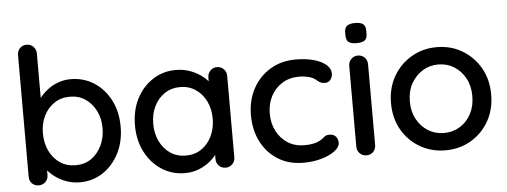

<svg xmlns="http://www.w3.org/2000/svg" viewBox="-49 -873 2683 1016"><g transform="rotate(-5 1292.0 -365.0)"><path d="M335 -538Q405 -538 459.5 -503Q514 -468 546 -406.5Q578 -345 578 -265Q578 -185 546 -123Q514 -61 460 -25.5Q406 10 338 10Q300 10 266 -2.5Q232 -15 206 -34.5Q180 -54 163.5 -76Q147 -98 143 -117L170 -130V-43Q170 -22 155.5 -7.5Q141 7 120 7Q98 7 84 -7Q70 -21 70 -43V-689Q70 -711 84 -725.5Q98 -740 120 -740Q141 -740 155.5 -725.5Q170 -711 170 -689V-408L154 -417Q157 -436 173 -456.5Q189 -477 213.5 -496Q238 -515 269.5 -526.5Q301 -538 335 -538ZM324 -446Q276 -446 240.5 -422Q205 -398 185 -357.5Q165 -317 165 -265Q165 -213 185 -171.5Q205 -130 240.5 -106Q276 -82 324 -82Q371 -82 406 -106Q441 -130 461.5 -172Q482 -214 482 -265Q482 -317 461.5 -357.5Q441 -398 406 -422Q371 -446 324 -446Z M1113 -534Q1134 -534 1148.5 -519.5Q1163 -505 1163 -483V-51Q1163 -29 1148.5 -14.5Q1134 0 1113 0Q1091 0 1077 -14.5Q1063 -29 1063 -51V-123L1083 -120Q1083 -102 1068.5 -80Q1054 -58 1029 -37.5Q1004 -17 970 -3.5Q936 10 897 10Q828 10 773 -25.5Q718 -61 686 -123Q654 -185 654 -264Q654 -345 686 -406.5Q718 -468 772.5 -503Q827 -538 894 -538Q937 -538 973.5 -524Q1010 -510 1037 -488Q1064 -466 1079 -441.5Q1094 -417 1094 -395L1063 -392V-483Q1063 -504 1077 -519Q1091 -534 1113 -534ZM909 -82Q956 -82 991.5 -106Q1027 -130 1047 -171.5Q1067 -213 1067 -264Q1067 -316 1047 -357Q1027 -398 991.5 -422Q956 -446 909 -446Q863 -446 827 -422Q791 -398 771 -357Q751 -316 751 -264Q751 -213 771 -171.5Q791 -130 826.5 -106Q862 -82 909 -82Z M1531 -538Q1585 -538 1626.5 -526.5Q1668 -515 1692 -494.5Q1716 -474 1716 -447Q1716 -430 1705.5 -415.5Q1695 -401 1676 -401Q1661 -401 1651.5 -406Q1642 -411 1634 -418Q1626 -425 1614 -432Q1603 -438 1581.5 -442Q1560 -446 1543 -446Q1490 -446 1451.5 -422Q1413 -398 1391.5 -357Q1370 -316 1370 -264Q1370 -212 1391.5 -171Q1413 -130 1450.5 -106Q1488 -82 1538 -82Q1568 -82 1587.5 -86.5Q1607 -91 1620 -98Q1636 -107 1646 -116.5Q1656 -126 1675 -126Q1697 -126 1708.5 -112.5Q1720 -99 1720 -79Q1720 -57 1693.5 -36.5Q1667 -16 1623 -3Q1579 10 1526 10Q1448 10 1390.5 -26Q1333 -62 1301.5 -124Q1270 -186 1270 -264Q1270 -343 1303 -404.5Q1336 -466 1395 -502Q1454 -538 1531 -538Z M1911 -51Q1911 -29 1897 -14.5Q1883 0 1861 0Q1840 0 1825.5 -14.5Q1811 -29 1811 -51V-479Q1811 -501 1825.5 -515.5Q1840 -530 1861 -530Q1883 -530 1897 -515.5Q1911 -501 1911 -479ZM1860 -596Q1831 -596 1818 -606.5Q1805 -617 1805 -642V-658Q1805 -683 1819 -693Q1833 -703 1861 -703Q1891 -703 1904 -692.5Q1917 -682 1917 -658V-642Q1917 -616 1903.5 -606Q1890 -596 1860 -596Z M2546 -263Q2546 -183 2510.5 -121.5Q2475 -60 2415 -25Q2355 10 2280 10Q2206 10 2145.5 -25Q2085 -60 2049.5 -121.5Q2014 -183 2014 -263Q2014 -344 2049.5 -405.5Q2085 -467 2145.5 -502.5Q2206 -538 2280 -538Q2355 -538 2415 -502.5Q2475 -467 2510.5 -405.5Q2546 -344 2546 -263ZM2446 -263Q2446 -318 2424 -358.5Q2402 -399 2364.5 -422.5Q2327 -446 2280 -446Q2234 -446 2196.5 -422.5Q2159 -399 2136.5 -358.5Q2114 -318 2114 -263Q2114 -210 2136.5 -169Q2159 -128 2196.5 -105Q2234 -82 2280 -82Q2327 -82 2364.5 -105Q2402 -128 2424 -169Q2446 -210 2446 -263Z"/></g></svg>

Font: Quicksand SemiBold
Style: Regular
Weight: 600
Designer: Andrew Paglinawan
Foundry: Andrew Paglinawan
Version: Version 3.004